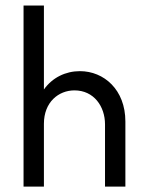

<svg xmlns="http://www.w3.org/2000/svg" viewBox="-20 -687 540 707"><path d="M66.7 0H141.7V-231.2C141.7 -311.1 195.8 -354.2 254.2 -354.2C325.7 -354.2 366.7 -295.1 366.7 -229.2V0H441.7V-239.6C441.7 -356.9 362.5 -425 274.3 -425C221.5 -425 172.9 -401.4 141.7 -357.6V-666.7H66.7Z"/></svg>

Font: Afacad
Style: Regular
Weight: 400
Designer: Kristian Moeller
Foundry: Dicotype
Version: Version 1.000